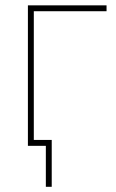

<svg xmlns="http://www.w3.org/2000/svg" viewBox="-20 -556 444 732"><path d="M386.2 -535.6V-513.2H108.9V0H86.4V-535.6ZM154.8 156.2V0H102.1V-22.5H177.2V156.2Z"/></svg>

Font: Inter 20pt Thin
Style: Regular
Weight: 250
Version: Version 4.001;git-66647c0bb